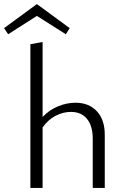

<svg xmlns="http://www.w3.org/2000/svg" viewBox="-64 -922 618 942"><path d="M117 -844 -24 -754 -44 -784 117 -902 278 -784 259 -754ZM450 -261V0H391V-242Q391 -304 363 -338.5Q335 -373 284 -373Q246 -373 209 -354Q172 -335 145 -297V0H85V-705L145 -716V-348Q178 -383 221 -400.5Q264 -418 306 -418Q372 -418 411 -376.5Q450 -335 450 -261Z"/></svg>

Font: Ysabeau Infant Semilight
Style: Regular
Weight: 300
Designer: Christian Thalmann (Catharsis Fonts)
Version: Version 0.003